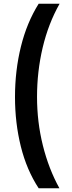

<svg xmlns="http://www.w3.org/2000/svg" viewBox="-20 -852 391 1037"><path d="M189 165Q124 66 92.5 -61Q61 -188 61 -328Q61 -471 93 -600.5Q125 -730 189 -832H302Q241 -724 210.5 -595Q180 -466 180 -329Q180 -193 211.5 -66.5Q243 60 301 165Z"/></svg>

Font: Noto Sans Gurmukhi Condensed
Style: Bold
Weight: 700
Width: 3
Designer: Jelle Bosma - Monotype Design Team
Foundry: Monotype Imaging Inc.
Version: Version 2.004; ttfautohint (v1.8.4.7-5d5b)